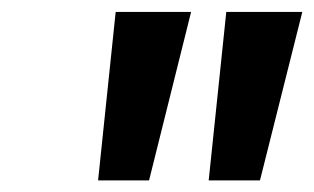

<svg xmlns="http://www.w3.org/2000/svg" viewBox="-20 -720 527 322"><path d="M330 -417.5 359.5 -700H487L416 -417.5ZM144.5 -417.5 174 -700H300.5L230 -417.5Z"/></svg>

Font: Overpass SemiBold
Style: Italic
Weight: 600
Italic angle: -10°
Designer: Delve Withrington, Dave Bailey, Thomas Jockin
Foundry: Delve Fonts LLC
Version: Version 4.000